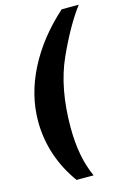

<svg xmlns="http://www.w3.org/2000/svg" viewBox="-133 -812 669 1012"><g transform="rotate(-15 202.0 -305.5)"><path d="M38 -211Q38 -355 109 -494Q180 -633 311 -750H404Q333 -656 264 -503Q195 -350 195 -135Q195 27 247 139H154Q97 61 67.5 -28Q38 -117 38 -211Z"/></g></svg>

Font: Fahkwang
Style: Bold Italic
Weight: 700
Italic angle: -10°
Designer: Suppakit Chalermlarp | Katatrad Co.,Ltd.
Foundry: Cadson Demak Co.,Ltd.
Version: Version 1.000; ttfautohint (v1.6)